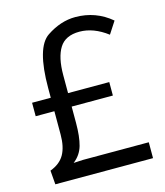

<svg xmlns="http://www.w3.org/2000/svg" viewBox="-110 -818 773 901"><g transform="rotate(-15 276.5 -367.0)"><path d="M339.8 -733.9Q439 -733.9 514.2 -670.4L476.1 -611.8Q409.2 -662.6 340.8 -662.6Q272.5 -662.6 243.9 -616.9Q215.3 -571.3 215.3 -484.9V-397.9H415.5V-332.5H215.3V-253.4Q215.3 -186.5 203.4 -144.3Q191.4 -102.1 155.8 -74.7Q195.8 -77.1 201.7 -77.1H521.5V0H46.9L41.5 -67.9Q89.8 -85.9 110.6 -122.6Q131.3 -159.2 131.3 -219.2V-332.5H40.5V-397.9H131.3V-444.8Q131.3 -642.1 200 -688Q268.6 -733.9 339.8 -733.9Z"/></g></svg>

Font: Oxygen-Regular
Style: Regular
Weight: 400
Designer: Vernon Adams
Foundry: Vernon Adams
Version: Version Release 0.2.3 webfont; ttfautohint (v0.93.3-1d66) -l